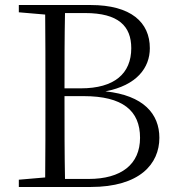

<svg xmlns="http://www.w3.org/2000/svg" viewBox="-20 -745 702 765"><path d="M55 -696 160 -687C161 -590 161 -490 161 -392V-337C161 -236 161 -137 160 -38L55 -29V0H341C537 0 615 -92 615 -196C615 -291 552 -365 400 -381C525 -405 577 -475 577 -553C577 -656 502 -725 341 -725H55ZM237 -362H313C469 -362 538 -304 538 -196C538 -90 463 -32 333 -32H239C237 -132 237 -235 237 -362ZM239 -693H319C452 -693 503 -641 503 -553C503 -452 436 -393 302 -393H237C237 -497 237 -596 239 -693Z"/></svg>

Font: Noto Serif HK Light
Style: Regular
Weight: 300
Designer: Ryoko NISHIZUKA 西塚涼子 (kana & ideographs); Frank Grießhammer (Latin, Greek & Cyrillic); Wenlong ZHANG 张文龙 (bopomofo); San
Foundry: Adobe
Version: Version 2.001;hotconv 1.1.0;makeotfexe 2.6.0